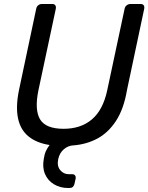

<svg xmlns="http://www.w3.org/2000/svg" viewBox="-20 -720 742 960"><path d="M320 220Q281 220 250 201.5Q219 183 205 150Q191 117 199 74Q202 52 209.5 35.5Q217 19 228 5Q163 -5 122.5 -38Q82 -71 70 -129Q58 -187 75 -270L161 -676Q163 -687 171 -693.5Q179 -700 189 -700H241Q252 -700 256.5 -693.5Q261 -687 259 -676L172 -268Q152 -170 180.5 -123Q209 -76 298 -76Q384 -76 439.5 -123Q495 -170 516 -268L603 -676Q605 -687 613.5 -693.5Q622 -700 632 -700H683Q694 -700 698.5 -693.5Q703 -687 701 -676L615 -270Q599 -175 560 -115.5Q521 -56 466.5 -27Q412 2 346 7Q321 8 299.5 26Q278 44 271 76Q264 110 281 130.5Q298 151 324 151H341Q351 151 355.5 157.5Q360 164 358 174L352 201Q349 211 343 215.5Q337 220 326 220Z"/></svg>

Font: Rubik
Style: Italic
Weight: 400
Italic angle: -12°
Designer: Hubert and Fischer
Foundry: Hubert and Fischer
Version: Version 2.300;gftools[0.9.30]